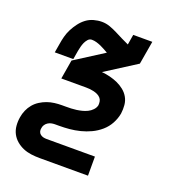

<svg xmlns="http://www.w3.org/2000/svg" viewBox="-135 -634 869 955"><g transform="rotate(20 300.0 -156.5)"><path d="M438 215H182Q159 215 136.5 212Q114 209 94 200.5Q74 192 57.5 178Q41 164 31 145Q21 126 19 103Q17 80 21 57Q24 38 32 19.5Q40 1 53 -14.5Q66 -30 83.5 -41Q101 -52 119.5 -58.5Q138 -65 157.5 -67.5Q177 -70 196 -70H217Q231 -70 245 -70.5Q259 -71 273 -73Q287 -75 301 -78.5Q315 -82 328.5 -88.5Q342 -95 353 -106.5Q364 -118 367 -132Q368 -143 366 -153Q364 -163 357 -170.5Q350 -178 340.5 -182.5Q331 -187 320.5 -189.5Q310 -192 300 -193Q290 -194 279 -194H148L165 -295L317 -392Q306 -398 295.5 -404Q285 -410 273.5 -415Q262 -420 250 -423.5Q238 -427 225 -427Q213 -427 204.5 -417Q196 -407 191.5 -396.5Q187 -386 184 -374.5Q181 -363 179 -352L171 -305H73L81 -352Q84 -372 89.5 -393Q95 -414 105 -433.5Q115 -453 129 -471.5Q143 -490 160.5 -503Q178 -516 199.5 -522Q221 -528 242 -528Q264 -528 285 -520.5Q306 -513 324.5 -503.5Q343 -494 362 -484.5Q381 -475 401 -466L410 -520H511L490 -397L327 -293Q350 -291 371.5 -285.5Q393 -280 412 -271.5Q431 -263 448 -249.5Q465 -236 475.5 -217.5Q486 -199 488 -177Q490 -155 487 -132Q482 -104 468 -78Q454 -52 431.5 -32.5Q409 -13 382.5 -0.5Q356 12 328 19Q300 26 272.5 28.5Q245 31 218 31H196Q187 31 177.5 33Q168 35 159.5 40.5Q151 46 145.5 54.5Q140 63 139 73Q137 82 139.5 90.5Q142 99 149 104.5Q156 110 164.5 112Q173 114 182 114H438Z"/></g></svg>

Font: Iosevka HT Extended
Style: Bold Italic
Weight: 700
Width: 7
Italic angle: -9°
Monospace: yes
Designer: Belleve Invis
Foundry: Belleve Invis
Version: Version 32.3.0; ttfautohint (v1.8.4)